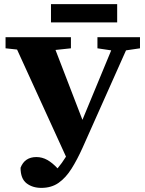

<svg xmlns="http://www.w3.org/2000/svg" viewBox="-20 -838 704 934"><path d="M454 -603V-657H661V-603L593 -593L382 -120Q356 -62 328 -17.5Q300 27 265 51.5Q230 76 181 76Q138 76 109 53.5Q80 31 80 -22Q100 -74 157 -74Q185 -74 210 -60Q235 -46 260 -19Q271 -32 281 -46Q291 -60 301 -76L63 -597L7 -603V-657H325V-603L250 -595L381 -255L521 -593ZM228 -729V-818H550V-729Z"/></svg>

Font: Source Serif Pro
Style: Bold
Weight: 700
Designer: Frank Grießhammer
Foundry: Adobe Systems Incorporated
Version: Version 3.001;hotconv 1.0.111;makeotfexe 2.5.65597